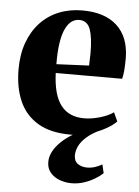

<svg xmlns="http://www.w3.org/2000/svg" viewBox="-54 -582 613 848"><g transform="rotate(5 252.5 -158.0)"><path d="M272 11.5Q183.5 11.5 127.5 -21.8Q71.5 -55 45 -115.2Q18.5 -175.5 18.5 -256Q18.5 -322.5 37.5 -374.8Q56.5 -427 91 -464Q125.5 -501 173 -520.2Q220.5 -539.5 277.5 -539.5Q376.5 -539.5 430.5 -490Q484.5 -440.5 486 -348.5Q486 -315 484 -291.5Q482 -268 478 -254H183.5Q185.5 -205 195.2 -169.5Q205 -134 222.8 -111Q240.5 -88 266.2 -76.8Q292 -65.5 325.5 -65.5Q358.5 -65.5 396 -76.5Q433.5 -87.5 455 -103.5L473 -64.5Q458.5 -48.5 427.8 -31Q397 -13.5 356.5 -1Q316 11.5 272 11.5ZM183 -293 327.5 -299.5Q328 -314 328.2 -327Q328.5 -340 329 -354.5Q329 -423 316 -459.8Q303 -496.5 266.5 -496.5Q249 -496.5 233.8 -486Q218.5 -475.5 206.8 -451.8Q195 -428 188.8 -389Q182.5 -350 183 -293ZM295.5 225Q268.5 225 243.2 216Q218 207 201.5 188Q185 169 185 140Q185 116.5 197 93.8Q209 71 230.8 50Q252.5 29 282 11.5Q311.5 -6 347 -18.5L368.5 -22.5L401 -18.5Q364 -1 341.8 19Q319.5 39 309.5 59.8Q299.5 80.5 299.5 100.5Q299.5 126.5 316.5 138.2Q333.5 150 357.5 150Q376 150 392.5 144.5Q409 139 424 130.5L433 168.5Q419.5 181.5 398 194.5Q376.5 207.5 350.2 216.2Q324 225 295.5 225Z"/></g></svg>

Font: Merriweather 96pt ExtraBold
Style: Regular
Weight: 800
Version: Version 2.100